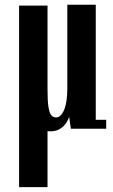

<svg xmlns="http://www.w3.org/2000/svg" viewBox="-20 -543 478 810"><path d="M192.5 11Q186 11 180.5 10.5V246.5H60.5V-519.5H180.5V-164.5Q180.5 -116.5 184.5 -91.2Q188.5 -66 196.5 -56.8Q204.5 -47.5 216 -47.5Q237 -47.5 250.5 -79.5Q264 -111.5 264 -171V-523H384V-37.5H428V0H279L271.5 -51Q269 -39.5 259.8 -25Q250.5 -10.5 234 0.2Q217.5 11 192.5 11Z"/></svg>

Font: Imbue 10pt
Style: Bold
Weight: 700
Designer: Tyler Finck
Foundry: Etcetera Type Company
Version: Version 1.102; ttfautohint (v1.8.3)